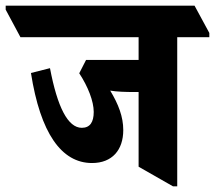

<svg xmlns="http://www.w3.org/2000/svg" viewBox="-88 -647 757 676"><path d="M236 -73C307 -73 346 -119 346 -189C346 -236 329 -280 300 -328C323 -324 353 -323 387 -323H400V-60L521 9H536V-516H649V-531L597 -627H-68V-613L-16 -516H400V-436H215L191 -389C222 -342 242 -290 242 -253C242 -217 229 -197 200 -197C151 -197 114 -270 88 -407L21 -390C54 -179 128 -73 236 -73Z"/></svg>

Font: Noto Serif Devanagari ExtraCondensed Black
Style: Regular
Weight: 900
Width: 2
Designer: Universal Thirst, Indian Type Foundry and the Monotype Design Team
Foundry: Monotype Imaging Inc.
Version: Version 2.004